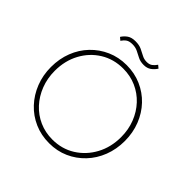

<svg xmlns="http://www.w3.org/2000/svg" viewBox="-210 -1017 1213 1213"><g transform="rotate(45 396.5 -411.0)"><path d="M398 10Q327 10 266.5 -16.5Q206 -43 161 -91Q116 -139 91 -202.5Q66 -266 66 -339Q66 -413 90.5 -476Q115 -539 160 -586Q205 -633 265 -659.5Q325 -686 396 -686Q467 -686 527.5 -659.5Q588 -633 632.5 -586Q677 -539 702 -475.5Q727 -412 727 -338Q727 -265 702.5 -201.5Q678 -138 633 -90.5Q588 -43 528.5 -16.5Q469 10 398 10ZM396 -21Q481 -21 548 -63Q615 -105 654 -177Q693 -249 693 -339Q693 -406 670.5 -463.5Q648 -521 608 -564Q568 -607 514 -631Q460 -655 396 -655Q311 -655 244 -613.5Q177 -572 138.5 -500.5Q100 -429 100 -339Q100 -272 122.5 -214Q145 -156 185 -112.5Q225 -69 279 -45Q333 -21 396 -21ZM471 -762Q441 -762 419.5 -773Q398 -784 377 -794.5Q356 -805 329 -805Q301 -805 286 -794.5Q271 -784 259 -766L240 -782Q254 -804 274.5 -818Q295 -832 329 -832Q362 -832 384.5 -821.5Q407 -811 427 -800Q447 -789 471 -789Q494 -789 508.5 -799.5Q523 -810 535 -828L554 -812Q540 -790 520 -776Q500 -762 471 -762Z"/></g></svg>

Font: Outfit Thin
Style: Regular
Weight: 100
Designer: Rodrigo Fuenzalida
Foundry: fragTYPE
Version: Version 1.000